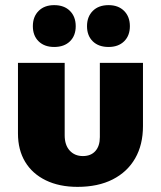

<svg xmlns="http://www.w3.org/2000/svg" viewBox="-20 -718 626 748"><path d="M282 10Q211 10 158.5 -15.5Q106 -41 78 -87.5Q50 -134 50 -198V-473H232V-191Q232 -153 251.5 -131.5Q271 -110 303 -110Q334 -110 351.5 -129.5Q369 -149 369 -184V-473H537V-227Q537 -154 506.5 -101Q476 -48 419 -19Q362 10 282 10ZM191 -535Q153 -535 130.5 -557Q108 -579 108 -616Q108 -653 130.5 -675.5Q153 -698 191 -698Q230 -698 252.5 -675.5Q275 -653 275 -616Q275 -579 252.5 -557Q230 -535 191 -535ZM403 -535Q364 -535 341.5 -557Q319 -579 319 -616Q319 -653 341.5 -675.5Q364 -698 403 -698Q441 -698 463.5 -675.5Q486 -653 486 -616Q486 -579 463.5 -557Q441 -535 403 -535Z"/></svg>

Font: Ysabeau SC Black
Style: Regular
Weight: 900
Designer: Christian Thalmann (Catharsis Fonts)
Version: Version 2.001;gftools[0.9.30]; featfreeze: smcp